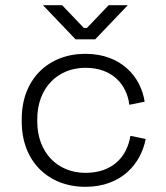

<svg xmlns="http://www.w3.org/2000/svg" viewBox="-20 -708 643 742"><path d="M310 14C450 14 525 -76 543 -171L484 -183C471 -103 416 -40 310 -40C204 -40 124 -117 124 -239V-247C124 -369 204 -446 310 -446C416 -446 470 -380 480 -303L539 -315C525 -409 450 -500 310 -500C168 -500 64 -403 64 -248V-238C64 -83 168 14 310 14ZM146 -688 272 -556H348L474 -688H400L316 -600H304L220 -688Z"/></svg>

Font: Meta Space Light
Style: Regular
Weight: 300
Designer: Meta Pool / Florian Karsten
Foundry: Meta Pool / Florian Karsten
Version: Version 2.000;Glyphs 3.1.1 (3137)